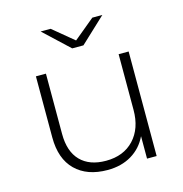

<svg xmlns="http://www.w3.org/2000/svg" viewBox="-107 -824 884 926"><g transform="rotate(-15 334.5 -360.5)"><path d="M563 -522V0H515V-112Q489 -57 438 -26.5Q387 4 318 4Q216 4 158 -53Q100 -110 100 -217V-522H150V-221Q150 -133 195 -87Q240 -41 322 -41Q410 -41 461.5 -96Q513 -151 513 -244V-522ZM486 -725 360 -607H304L178 -725H228L332 -639L436 -725Z"/></g></svg>

Font: Montserrat Atlas Light
Style: Regular
Weight: 300
Designer: Julieta Ulanovsky
Foundry: Julieta Ulanovsky
Version: Version 7.200